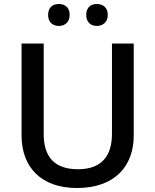

<svg xmlns="http://www.w3.org/2000/svg" viewBox="-20 -932 779 962"><path d="M221 -857C221 -820 245 -802 275 -802C304 -802 329 -820 329 -857C329 -896 304 -912 275 -912C245 -912 221 -896 221 -857ZM412 -857C412 -820 436 -802 465 -802C494 -802 520 -820 520 -857C520 -896 494 -912 465 -912C436 -912 412 -896 412 -857ZM650 -252V-714H541V-261C541 -152 490 -84 371 -84C256 -84 199 -143 199 -260V-714H88V-254C88 -95 185 10 366 10C559 10 650 -104 650 -252Z"/></svg>

Font: Noto Sans Balinese Medium
Style: Regular
Weight: 500
Designer: Aditya Bayu, David Williams
Foundry: David Williams
Version: Version 2.005